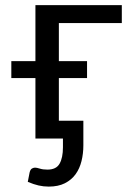

<svg xmlns="http://www.w3.org/2000/svg" viewBox="-20 -526 498 729"><path d="M203.5 -438.5V-294H310.5V-229.5H203.5V-67.5H296.5V26Q296.5 57 289.5 85.5Q282.5 114 267 135.5Q251.5 157 226.2 169.8Q201 182.5 165 182.5Q145 182.5 126.5 178.2Q108 174 85.5 164.5L92.5 128.5Q95.5 117 101.5 113.8Q107.5 110.5 113 110.5Q119.5 110.5 131.2 114.2Q143 118 160 118Q193.5 118 206.2 95.5Q219 73 219 33V0H114.5V-229.5H23V-294H114.5V-506.5H442.5V-438.5Z"/></svg>

Font: Lato
Style: Regular
Weight: 400
Designer: Lukasz Dziedzic with Adam Twardoch and Botio Nikoltchev
Foundry: tyPoland Lukasz Dziedzic
Version: Version 2.015; 2015-08-06; http://www.latofonts.com/